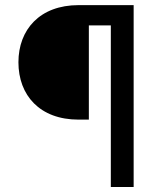

<svg xmlns="http://www.w3.org/2000/svg" viewBox="-20 -748 643 768"><path d="M423.3 0H514.6V-727.5H294.4C139.2 -727.5 53.7 -629.4 53.7 -499C53.7 -366.7 139.2 -269.5 294.4 -269.5H335.4V-646.5H423.3Z"/></svg>

Font: Raveo
Style: Regular
Weight: 400
Designer: Jakub Foglar, Rasmus Andersson (Inter)
Foundry: Jakubfoglar.com
Version: Version 1.100;Glyphs 3.2.3 (3260)